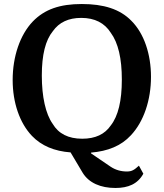

<svg xmlns="http://www.w3.org/2000/svg" viewBox="-20 -750 814 955"><path d="M731 -368C731 -480 697 -583 634 -646C577 -705 495 -730 387 -730C278 -730 202 -704 143 -643C79 -576 43 -468 43 -352C43 -239 78 -138 139 -74C186 -25 250 2 331 8L391 109C422 160 481 185 554 185C618 185 665 165 693 114L671 74C648 95 636 103 611 103C581 103 554 95 530 79L433 13V9C516 2 582 -24 631 -77C695 -145 731 -252 731 -368ZM188 -374C188 -477 206 -550 243 -595C274 -639 321 -661 384 -661C451 -661 500 -636 531 -587C568 -537 586 -459 586 -354C586 -249 568 -173 531 -126C501 -82 454 -60 389 -60C320 -60 271 -85 242 -134C207 -183 188 -269 188 -374Z"/></svg>

Font: Domine
Style: Bold
Weight: 700
Designer: Pablo Impallari, Rodrigo Fuenzalida, Brenda Gallo
Foundry: Pablo Impallari, Rodrigo Fuenzalida, Brenda Gallo
Version: Version 2.000